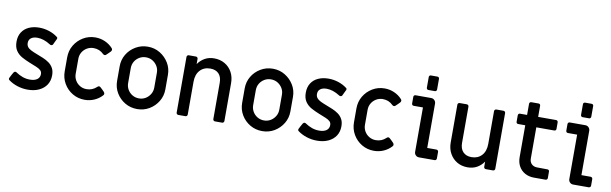

<svg xmlns="http://www.w3.org/2000/svg" viewBox="-49 -1289 5760 1810"><g transform="rotate(10 2831.0 -383.5)"><path d="M241 12Q189 12 141 -3.5Q93 -19 57 -46Q46 -53 51 -67Q57 -81 65.5 -95.5Q74 -110 81 -123Q88 -134 98 -134Q102 -134 104.5 -133Q107 -132 110 -130Q143 -108 175.5 -96.5Q208 -85 244 -85Q289 -85 314 -103Q339 -121 339 -154Q339 -176 325 -189.5Q311 -203 283.5 -214.5Q256 -226 215 -242Q175 -258 139.5 -277.5Q104 -297 81.5 -330Q59 -363 59 -416Q59 -469 83 -506.5Q107 -544 150 -563.5Q193 -583 248 -583Q297 -583 343 -568Q389 -553 424 -526Q435 -519 430 -506Q423 -492 416.5 -478.5Q410 -465 403 -450Q398 -440 386 -440Q380 -440 375 -443Q339 -466 307.5 -476Q276 -486 248 -486Q209 -486 187 -469.5Q165 -453 165 -422Q165 -400 176.5 -384.5Q188 -369 212 -357Q236 -345 273 -331Q302 -320 332 -307.5Q362 -295 388 -276.5Q414 -258 429.5 -230Q445 -202 445 -161Q445 -108 419.5 -69.5Q394 -31 348 -9.5Q302 12 241 12Z M786 13Q722 13 669.5 -18Q617 -49 586 -102Q555 -155 555 -219V-352Q555 -417 586 -469Q617 -521 669.5 -552.5Q722 -584 786 -584Q834 -584 877.5 -565Q921 -546 952 -512Q959 -505 959 -496Q959 -487 951 -478L933 -460Q924 -451 914 -442Q907 -435 899 -435Q890 -435 882 -443Q863 -462 839 -472Q815 -482 786 -482Q751 -482 722.5 -465Q694 -448 677.5 -420Q661 -392 661 -357V-214Q661 -180 677.5 -151.5Q694 -123 722.5 -106Q751 -89 786 -89Q815 -89 839 -99Q863 -109 882 -127Q890 -136 899 -136Q907 -136 914 -129Q924 -121 933 -111.5Q942 -102 951 -93Q959 -85 959 -74Q959 -66 952 -59Q921 -25 877.5 -6Q834 13 786 13Z M1288 13Q1224 13 1171.5 -18Q1119 -49 1088 -101Q1057 -153 1057 -216V-355Q1057 -418 1087.5 -469.5Q1118 -521 1171 -552.5Q1224 -584 1288 -584Q1352 -584 1404 -552.5Q1456 -521 1487.5 -469.5Q1519 -418 1519 -355V-216Q1519 -153 1487.5 -101Q1456 -49 1404 -18Q1352 13 1288 13ZM1288 -89Q1323 -89 1351 -106Q1379 -123 1396 -151.5Q1413 -180 1413 -214V-357Q1413 -392 1396 -420Q1379 -448 1351 -465Q1323 -482 1288 -482Q1253 -482 1224.5 -465Q1196 -448 1179.5 -420Q1163 -392 1163 -357V-214Q1163 -180 1179.5 -151.5Q1196 -123 1224.5 -106Q1253 -89 1288 -89Z M1681 0Q1673 0 1667.5 -5.5Q1662 -11 1662 -19V-552Q1662 -560 1667.5 -565.5Q1673 -571 1681 -571H1749Q1757 -571 1762.5 -565.5Q1768 -560 1768 -552V-502Q1795 -541 1834 -562.5Q1873 -584 1922 -584Q1980 -584 2024.5 -558Q2069 -532 2094 -486.5Q2119 -441 2119 -381V-19Q2119 -11 2113.5 -5.5Q2108 0 2100 0H2032Q2024 0 2018.5 -5.5Q2013 -11 2013 -19V-366Q2013 -423 1984 -453Q1955 -483 1903 -483Q1842 -483 1805 -443Q1768 -403 1768 -332V-19Q1768 -11 1762.5 -5.5Q1757 0 1749 0Z M2485 13Q2421 13 2368.5 -18Q2316 -49 2285 -101Q2254 -153 2254 -216V-355Q2254 -418 2284.5 -469.5Q2315 -521 2368 -552.5Q2421 -584 2485 -584Q2549 -584 2601 -552.5Q2653 -521 2684.5 -469.5Q2716 -418 2716 -355V-216Q2716 -153 2684.5 -101Q2653 -49 2601 -18Q2549 13 2485 13ZM2485 -89Q2520 -89 2548 -106Q2576 -123 2593 -151.5Q2610 -180 2610 -214V-357Q2610 -392 2593 -420Q2576 -448 2548 -465Q2520 -482 2485 -482Q2450 -482 2421.5 -465Q2393 -448 2376.5 -420Q2360 -392 2360 -357V-214Q2360 -180 2376.5 -151.5Q2393 -123 2421.5 -106Q2450 -89 2485 -89Z M3010 12Q2958 12 2910 -3.5Q2862 -19 2826 -46Q2815 -53 2820 -67Q2826 -81 2834.5 -95.5Q2843 -110 2850 -123Q2857 -134 2867 -134Q2871 -134 2873.5 -133Q2876 -132 2879 -130Q2912 -108 2944.5 -96.5Q2977 -85 3013 -85Q3058 -85 3083 -103Q3108 -121 3108 -154Q3108 -176 3094 -189.5Q3080 -203 3052.5 -214.5Q3025 -226 2984 -242Q2944 -258 2908.5 -277.5Q2873 -297 2850.5 -330Q2828 -363 2828 -416Q2828 -469 2852 -506.5Q2876 -544 2919 -563.5Q2962 -583 3017 -583Q3066 -583 3112 -568Q3158 -553 3193 -526Q3204 -519 3199 -506Q3192 -492 3185.5 -478.5Q3179 -465 3172 -450Q3167 -440 3155 -440Q3149 -440 3144 -443Q3108 -466 3076.5 -476Q3045 -486 3017 -486Q2978 -486 2956 -469.5Q2934 -453 2934 -422Q2934 -400 2945.5 -384.5Q2957 -369 2981 -357Q3005 -345 3042 -331Q3071 -320 3101 -307.5Q3131 -295 3157 -276.5Q3183 -258 3198.5 -230Q3214 -202 3214 -161Q3214 -108 3188.5 -69.5Q3163 -31 3117 -9.5Q3071 12 3010 12Z M3555 13Q3491 13 3438.5 -18Q3386 -49 3355 -102Q3324 -155 3324 -219V-352Q3324 -417 3355 -469Q3386 -521 3438.5 -552.5Q3491 -584 3555 -584Q3603 -584 3646.5 -565Q3690 -546 3721 -512Q3728 -505 3728 -496Q3728 -487 3720 -478L3702 -460Q3693 -451 3683 -442Q3676 -435 3668 -435Q3659 -435 3651 -443Q3632 -462 3608 -472Q3584 -482 3555 -482Q3520 -482 3491.5 -465Q3463 -448 3446.5 -420Q3430 -392 3430 -357V-214Q3430 -180 3446.5 -151.5Q3463 -123 3491.5 -106Q3520 -89 3555 -89Q3584 -89 3608 -99Q3632 -109 3651 -127Q3659 -136 3668 -136Q3676 -136 3683 -129Q3693 -121 3702 -111.5Q3711 -102 3720 -93Q3728 -85 3728 -74Q3728 -66 3721 -59Q3690 -25 3646.5 -6Q3603 13 3555 13Z M3985 0Q3966 0 3953 -13Q3940 -26 3940 -45V-470H3851Q3843 -470 3838 -475.5Q3833 -481 3833 -489V-552Q3833 -560 3838 -565.5Q3843 -571 3851 -571H4001Q4020 -571 4033 -557.5Q4046 -544 4046 -525V-101H4134Q4142 -101 4147.5 -95.5Q4153 -90 4153 -82V-19Q4153 -11 4147.5 -5.5Q4142 0 4134 0ZM3962 -641Q3954 -641 3949 -646.5Q3944 -652 3944 -660V-762Q3944 -770 3949 -775Q3954 -780 3962 -780H4024Q4032 -780 4037 -775Q4042 -770 4042 -762V-660Q4042 -652 4037 -646.5Q4032 -641 4024 -641Z M4452 13Q4394 13 4350 -13Q4306 -39 4280.5 -85Q4255 -131 4255 -190V-552Q4255 -560 4260.5 -565.5Q4266 -571 4274 -571H4342Q4350 -571 4355.5 -565.5Q4361 -560 4361 -552V-205Q4361 -149 4390.5 -118.5Q4420 -88 4471 -88Q4532 -88 4569 -128Q4606 -168 4606 -239V-552Q4606 -560 4611.5 -565.5Q4617 -571 4625 -571H4693Q4701 -571 4706.5 -565.5Q4712 -560 4712 -552V-19Q4712 -11 4706.5 -5.5Q4701 0 4693 0H4625Q4617 0 4611.5 -5.5Q4606 -11 4606 -19V-69Q4579 -30 4540 -8.5Q4501 13 4452 13Z M5087 0Q5036 0 4998 -21.5Q4960 -43 4939.5 -80.5Q4919 -118 4919 -167V-472H4851Q4843 -472 4838 -477Q4833 -482 4833 -490V-552Q4833 -560 4838 -565.5Q4843 -571 4851 -571H4919V-678Q4919 -686 4924.5 -691Q4930 -696 4938 -696H5006Q5015 -696 5020 -691Q5025 -686 5025 -678V-571H5197Q5205 -571 5210 -565.5Q5215 -560 5215 -552V-489Q5215 -481 5210 -476Q5205 -471 5197 -471H5025V-173Q5025 -140 5044.5 -120.5Q5064 -101 5096 -100L5197 -99Q5205 -99 5210 -94Q5215 -89 5215 -81V-19Q5215 -11 5210 -5.5Q5205 0 5197 0Z M5461 0Q5442 0 5429 -13Q5416 -26 5416 -45V-470H5327Q5319 -470 5314 -475.5Q5309 -481 5309 -489V-552Q5309 -560 5314 -565.5Q5319 -571 5327 -571H5477Q5496 -571 5509 -557.5Q5522 -544 5522 -525V-101H5610Q5618 -101 5623.5 -95.5Q5629 -90 5629 -82V-19Q5629 -11 5623.5 -5.5Q5618 0 5610 0ZM5438 -641Q5430 -641 5425 -646.5Q5420 -652 5420 -660V-762Q5420 -770 5425 -775Q5430 -780 5438 -780H5500Q5508 -780 5513 -775Q5518 -770 5518 -762V-660Q5518 -652 5513 -646.5Q5508 -641 5500 -641Z"/></g></svg>

Font: Miriam Libre SemiBold
Style: Regular
Weight: 600
Version: Version 2.000